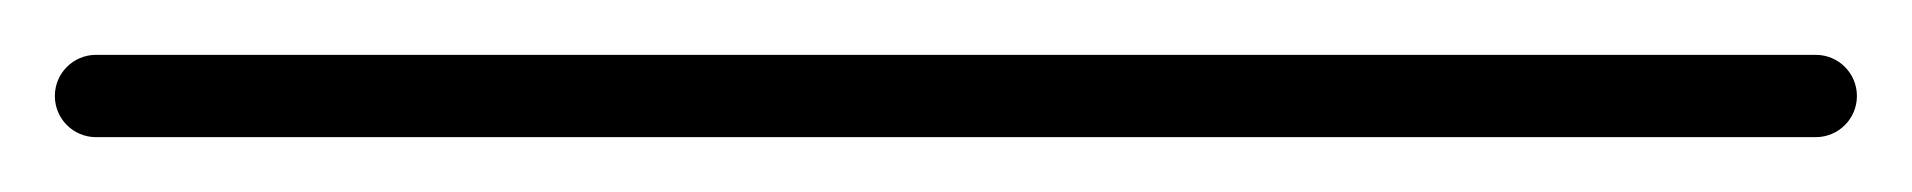

<svg xmlns="http://www.w3.org/2000/svg" viewBox="-35 -35 697 70"><path d="M0 -15C-8.3 -15 -15 -8.3 -15 0C-15 8.3 -8.3 15 0 15C209 15 418 15 627 15C635.3 15 642 8.3 642 0C642 -8.3 635.3 -15 627 -15C418 -15 209 -15 0 -15Z"/></svg>

Font: FRB American Cursive Just Baseline
Style: Italic
Weight: 400
Italic angle: -25°
Version: Version 2.0;Modular Font Editor K font №1